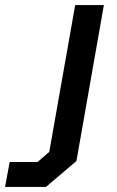

<svg xmlns="http://www.w3.org/2000/svg" viewBox="-164 -518 460 756"><path d="M-126 120H-16L30 80L132 -498H245L137 116L17 218H-144Z"/></svg>

Font: Chakra Petch SemiBold
Style: Italic
Weight: 600
Italic angle: -10°
Designer: Katatrad Aksorn Co.,Ltd.
Foundry: Cadson Demak Co.,Ltd.
Version: Version 1.000; ttfautohint (v1.6)